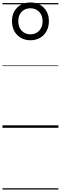

<svg xmlns="http://www.w3.org/2000/svg" viewBox="-20 -1035 493 1555"><path d="M226 -709Q183 -709 149 -728.5Q115 -748 96 -783Q77 -818 77 -864Q77 -909 96 -943Q115 -977 149 -996Q183 -1015 226 -1015Q271 -1015 304.5 -996Q338 -977 357 -943Q376 -909 376 -864Q376 -818 357 -783Q338 -748 304.5 -728.5Q271 -709 226 -709ZM226 -757Q269 -757 297 -786Q325 -815 325 -863Q325 -911 297 -939.5Q269 -968 226 -968Q183 -968 155.5 -940Q128 -912 128 -863Q128 -815 155.5 -786Q183 -757 226 -757ZM0 490H453V500H0ZM0 -20H453V0H0ZM0 -505H453V-500H0ZM0 -1010H453V-1000H0Z"/></svg>

Font: Playwrite ES Guides
Style: Regular
Weight: 400
Designer: Veronika Burian, José Scaglione
Foundry: TypeTogether
Version: Version 1.003